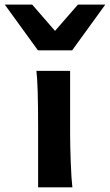

<svg xmlns="http://www.w3.org/2000/svg" viewBox="-40 -801 470 821"><path d="M259.8 -231.9Q259.8 -178.2 262.5 -107.2Q265.1 -36.1 269.5 0H123V-258.8Q123 -439 115.7 -498H259.8ZM97.7 -781.2 195.3 -668.9 293 -781.2H410.2L268.6 -585.9H122.1L-19.5 -781.2Z"/></svg>

Font: Lesson One
Style: Bold
Weight: 700
Designer: But Ko, Victor Gaultney, Annie Olsen, Julie Remington, Don Collingsworth, Eric Hays, Becca Hirsbrunner
Version: Version 1.100